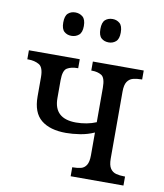

<svg xmlns="http://www.w3.org/2000/svg" viewBox="-83 -812 752 881"><g transform="rotate(10 292.5 -372.0)"><path d="M371 -635Q350 -635 336.5 -647Q323 -659 323 -689Q323 -720 336.5 -732Q350 -744 371 -744Q390 -744 404 -732Q418 -720 418 -689Q418 -659 404 -647Q390 -635 371 -635ZM197 -635Q177 -635 163.5 -647Q150 -659 150 -689Q150 -720 163.5 -732Q177 -744 197 -744Q217 -744 231.5 -732Q246 -720 246 -689Q246 -659 231.5 -647Q217 -635 197 -635ZM306 0V-42H310Q330 -42 346 -46Q362 -50 371.5 -65Q381 -80 381 -111V-217Q350 -203 315 -197.5Q280 -192 250 -192Q175 -192 134 -225.5Q93 -259 93 -334V-424Q93 -470 72 -482Q51 -494 22 -494H17V-536H254V-494H250Q222 -494 203 -483Q184 -472 184 -425V-342Q184 -247 287 -247Q311 -247 335.5 -251.5Q360 -256 381 -265V-425Q381 -472 363 -483Q345 -494 319 -494H315V-536H552V-494H548Q527 -494 510 -489.5Q493 -485 483 -470Q473 -455 473 -424V-112Q473 -81 483 -66Q493 -51 510 -46.5Q527 -42 548 -42H552V0Z"/></g></svg>

Font: Noto Serif SemiCondensed
Style: Regular
Weight: 400
Width: 4
Designer: Monotype Design Team
Foundry: Monotype Imaging Inc.
Version: Version 2.013